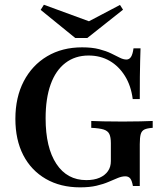

<svg xmlns="http://www.w3.org/2000/svg" viewBox="-20 -783 713 814"><path d="M319.4 11.3Q236.3 11.3 174.2 -24.6Q112.1 -60.5 78.6 -125.4Q45.2 -190.3 45.2 -279Q45.2 -370.2 80.6 -438.3Q116.1 -506.5 179.8 -544.4Q243.5 -582.3 328.2 -582.3Q370.2 -582.3 400 -574.6Q429.8 -566.9 451.2 -556.5Q472.6 -546 487.9 -538.3Q503.2 -530.6 516.1 -530.6Q528.2 -530.6 535.5 -541.9Q542.7 -553.2 546 -578.2H575.8Q575 -552.4 574.2 -524.2Q573.4 -496 573 -457.7Q572.6 -419.4 572.6 -362.9H542.7Q535.5 -419.4 509.7 -460.9Q483.9 -502.4 444.8 -525Q405.6 -547.6 355.6 -547.6Q298.4 -547.6 257.3 -516.1Q216.1 -484.7 194.8 -425.4Q173.4 -366.1 173.4 -281.5Q173.4 -157.3 219 -88.3Q264.5 -19.4 346 -19.4Q379 -19.4 402 -29.4Q425 -39.5 437.5 -57.3Q450 -75 450 -100V-175.8Q450 -201.6 443.5 -214.9Q437.1 -228.2 419.4 -233.9Q401.6 -239.5 366.9 -241.1V-270.2Q383.9 -269.4 417.7 -268.5Q451.6 -267.7 500 -267.7Q543.5 -267.7 575 -268.5Q606.5 -269.4 627.4 -270.2V-241.1Q604 -239.5 592.3 -233.9Q580.6 -228.2 576.6 -214.1Q572.6 -200 572.6 -171.8V5.6H543.5Q539.5 -16.9 532.3 -26.2Q525 -35.5 511.3 -35.5Q496.8 -35.5 479.8 -28.6Q462.9 -21.8 440.7 -12.1Q418.5 -2.4 389.1 4.4Q359.7 11.3 319.4 11.3ZM488.7 -762.1 501.6 -741.9 350 -621.8H299.2L152.4 -741.1L166.1 -762.9L381.5 -683.9L337.1 -682.3Z"/></svg>

Font: Playfair
Style: Bold
Weight: 700
Designer: Claus Eggers Sørensen
Foundry: Claus Eggers Sørensen
Version: Version 2.001;gftools[0.9.30]